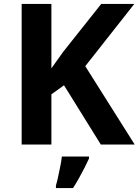

<svg xmlns="http://www.w3.org/2000/svg" viewBox="-20 -734 704 975"><path d="M664 0H492L305 -301L241 -255V0H90V-714H241V-387Q256 -408 271 -429Q286 -450 301 -471L494 -714H662L413 -398ZM432 71Q422 93 409.5 117.5Q397 142 382.5 168Q368 194 351 221H264V208Q270 188 275.5 162Q281 136 286.5 109Q292 82 294 61H432Z"/></svg>

Font: Noto Sans Bamum
Style: Regular
Weight: 400
Designer: Monotype Design Team
Foundry: Monotype Imaging Inc.
Version: Version 2.001